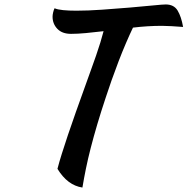

<svg xmlns="http://www.w3.org/2000/svg" viewBox="-20 -758 842 862"><path d="M299 -606Q259 -606 237.5 -628.5Q216 -651 216 -683Q216 -691 218.5 -702Q221 -713 225 -721Q238 -715 263.5 -712.5Q289 -710 323 -710Q374 -710 438.5 -714.5Q503 -719 562 -724Q621 -729 666 -733.5Q711 -738 724 -738Q761 -738 777.5 -710.5Q794 -683 802 -637Q776 -639 750.5 -640.5Q725 -642 707 -642Q675 -642 642.5 -640Q610 -638 577 -634Q563 -605 546 -565.5Q529 -526 512.5 -483Q496 -440 481 -397.5Q466 -355 455 -321Q433 -255 416.5 -199Q400 -143 387.5 -94.5Q375 -46 366 -2Q357 42 350 84Q283 74 238 0Q246 -31 257.5 -67.5Q269 -104 284.5 -150.5Q300 -197 321 -256Q342 -315 369 -390Q379 -418 390 -448.5Q401 -479 411.5 -509Q422 -539 430.5 -567Q439 -595 445 -618Q403 -613 365.5 -609.5Q328 -606 299 -606Z"/></svg>

Font: Sweet Mavka Script
Style: Regular
Weight: 500
Designer: Pablo Impallari/Anastassiya Vishnevskaya
Foundry: Pablo Impallari/ Anastassiya Vishnevskaya
Version: Version 2.0/www.impallari.com/   behance.net/sweetcherry